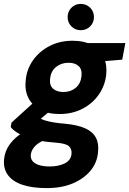

<svg xmlns="http://www.w3.org/2000/svg" viewBox="-52 -733 663 985"><path d="M187 232Q115 232 64.5 215.5Q14 199 -11 165.5Q-36 132 -31 83Q-27 41 -1 6Q25 -29 68.5 -55.5Q112 -82 171 -101L209 -25Q157 -11 133 11.5Q109 34 106 60Q104 81 116 94.5Q128 108 150.5 114.5Q173 121 203 121Q249 121 280.5 105Q312 89 315 56Q317 32 302 17.5Q287 3 236 -1Q188 -4 150 -12Q112 -20 83 -30.5Q54 -41 34 -54Q14 -67 3 -81L7 -104L138 -223L237 -191L78 -57L138 -135Q147 -129 158 -123.5Q169 -118 184.5 -113.5Q200 -109 224 -105Q248 -101 284 -98Q346 -92 384.5 -75Q423 -58 439.5 -27.5Q456 3 451 47Q447 99 414 140.5Q381 182 323.5 207Q266 232 187 232ZM253 -148Q193 -148 152 -171Q111 -194 92.5 -233Q74 -272 80 -322Q85 -378 117.5 -424Q150 -470 202.5 -497Q255 -524 320 -524Q381 -524 421.5 -501Q462 -478 480 -439Q498 -400 493 -351Q487 -294 455 -248Q423 -202 371 -175Q319 -148 253 -148ZM273 -261Q311 -261 336.5 -282.5Q362 -304 366 -342Q370 -377 351.5 -394Q333 -411 300 -411Q262 -411 235.5 -389.5Q209 -368 205 -329Q201 -295 220.5 -278Q240 -261 273 -261ZM386 -411 382 -512H591L575 -427ZM362 -578Q334 -578 314.5 -597.5Q295 -617 295 -645Q295 -674 314.5 -693.5Q334 -713 362 -713Q391 -713 410.5 -693.5Q430 -674 430 -645Q430 -617 410.5 -597.5Q391 -578 362 -578Z"/></svg>

Font: DM Sans 12pt Black
Style: Italic
Weight: 900
Italic angle: -10°
Version: Version 4.004;gftools[0.9.30]